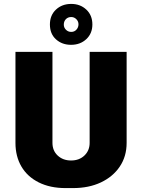

<svg xmlns="http://www.w3.org/2000/svg" viewBox="-20 -951 726 981"><path d="M315 10Q236 10 178 -19Q120 -48 89.5 -100Q59 -152 59 -221V-686H248V-221Q248 -181 275 -156Q302 -131 343 -131Q385 -131 411.5 -156.5Q438 -182 438 -221V-686H627V-221Q627 -152 592 -100Q557 -48 495.5 -19Q434 10 353 10ZM343 -722Q297 -722 266 -750Q235 -778 235 -826Q235 -873 266 -902Q297 -931 344 -931Q390 -931 421 -902Q452 -873 452 -826Q452 -780 421 -751Q390 -722 343 -722ZM344 -788Q360 -788 370.5 -799.5Q381 -811 381 -827Q381 -842 370 -853Q359 -864 344 -864Q327 -864 316.5 -853Q306 -842 306 -825Q306 -810 317 -799Q328 -788 344 -788Z"/></svg>

Font: Chivo Medium ExtraBold
Style: Regular
Weight: 800
Version: Version 2.002